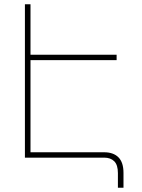

<svg xmlns="http://www.w3.org/2000/svg" viewBox="-20 -734 659 894"><path d="M107 -479H523V-454H107ZM465 0H96V-714H122V-25H465Q508 -25 531.5 -1.5Q555 22 555 71V140H529V72Q529 34 512 17Q495 0 465 0Z"/></svg>

Font: Noto Sans Armenian Thin
Style: Regular
Weight: 250
Version: Version 2.007